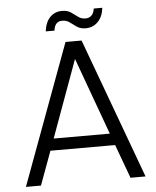

<svg xmlns="http://www.w3.org/2000/svg" viewBox="-57 -891 766 940"><g transform="rotate(-5 326.0 -421.5)"><path d="M366 -690 620 0H546L485 -166H167L106 0H32L287 -690ZM188 -224H464L326 -603ZM195 -750Q201 -796 224.5 -819.5Q248 -843 283 -843Q309 -843 326 -831.5Q343 -820 358.5 -808Q374 -796 395 -796Q412 -796 424 -807Q436 -818 439 -841H481Q476 -797 451.5 -772.5Q427 -748 392 -748Q366 -748 348.5 -760Q331 -772 316 -783.5Q301 -795 280 -795Q243 -795 238 -750Z"/></g></svg>

Font: Poppins Light
Style: Regular
Weight: 300
Designer: Ninad Kale (Devanagari), Jonny Pinhorn (Latin)
Version: Version 5.002